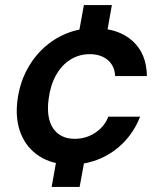

<svg xmlns="http://www.w3.org/2000/svg" viewBox="-20 -641 641 762"><path d="M185 101 214 -62H326L296 101ZM283 -457 313 -621H424L395 -457ZM260 12Q188 12 137 -20.5Q86 -53 63 -110Q40 -167 49 -241Q57 -305 83.5 -357.5Q110 -410 151 -448.5Q192 -487 243.5 -508Q295 -529 354 -529Q450 -529 506 -478.5Q562 -428 563 -339H437Q435 -380 407.5 -403Q380 -426 336 -426Q294 -426 259.5 -404.5Q225 -383 202.5 -343Q180 -303 173 -248Q168 -211 172.5 -181.5Q177 -152 191 -131.5Q205 -111 226.5 -100.5Q248 -90 277 -90Q306 -90 332 -100.5Q358 -111 378.5 -130.5Q399 -150 410 -178H536Q514 -121 473 -78Q432 -35 377.5 -11.5Q323 12 260 12Z"/></svg>

Font: DM Sans 11pt SemiBold
Style: Italic
Weight: 600
Italic angle: -10°
Version: Version 4.004;gftools[0.9.30]